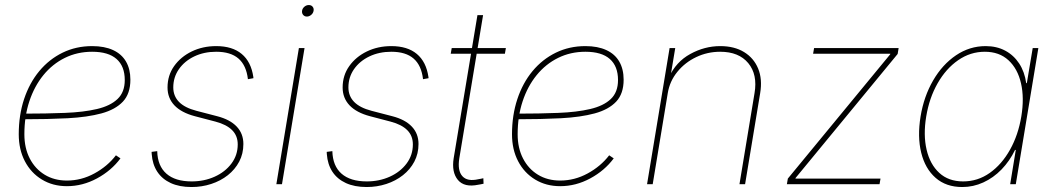

<svg xmlns="http://www.w3.org/2000/svg" viewBox="-20 -734 4206 765"><path d="M246.6 7.8Q190.4 7.8 147 -18.6Q103.5 -44.9 79.1 -91.6Q54.7 -138.2 54.7 -199.2Q54.7 -274.9 75.9 -339.1Q97.2 -403.3 136.5 -450.7Q175.8 -498 229.5 -524.2Q283.2 -550.3 347.2 -550.3Q396.5 -550.3 430.7 -534.4Q464.8 -518.6 482.2 -488.5Q499.5 -458.5 499.5 -416.5Q499.5 -360.8 469.7 -329.1Q439.9 -297.4 384.3 -282.2Q328.6 -267.1 249.8 -262.9Q170.9 -258.8 73.7 -258.8V-281.2Q164.6 -281.2 238.8 -284.2Q313 -287.1 366.2 -299.6Q419.4 -312 448.2 -339.4Q477.1 -366.7 477.1 -415Q477.1 -470.2 444.3 -499Q411.6 -527.8 347.2 -527.8Q288.1 -527.8 238.5 -503.4Q189 -479 152.8 -434.6Q116.7 -390.1 96.9 -330.3Q77.1 -270.5 77.1 -199.2Q77.1 -144 98.6 -102.5Q120.1 -61 158.2 -37.8Q196.3 -14.6 246.6 -14.6Q304.2 -14.6 356.2 -43Q408.2 -71.3 441.9 -115.2L460 -103Q423.8 -54.2 366.5 -23.2Q309.1 7.8 246.6 7.8Z M743.2 11.2Q694.8 11.2 660.4 -4.6Q626 -20.5 606.7 -49.8Q587.4 -79.1 584.5 -120.1Q584 -125 584.2 -124.5Q584.5 -124 584 -128.9L606.4 -131.8Q607.9 -72.8 643.1 -42Q678.2 -11.2 743.7 -11.2Q793.5 -11.2 835.2 -30Q877 -48.8 902.1 -82.3Q927.2 -115.7 927.2 -158.7Q927.2 -192.9 905 -215.3Q882.8 -237.8 838.4 -249.5L756.3 -271Q702.6 -285.2 675 -314.2Q647.5 -343.3 647.5 -385.3Q647.5 -433.6 673.8 -470.7Q700.2 -507.8 744.1 -529.1Q788.1 -550.3 841.3 -550.3Q905.8 -550.3 943.1 -519Q980.5 -487.8 989.3 -427.7Q989.7 -425.3 989.5 -425.3Q989.3 -425.3 989.7 -422.4L967.8 -418.5Q961.4 -473.6 930.2 -500.7Q898.9 -527.8 841.3 -527.8Q793 -527.8 754.2 -509.3Q715.3 -490.7 692.9 -458.5Q670.4 -426.3 670.4 -385.7Q670.4 -351.6 693.1 -328.1Q715.8 -304.7 762.7 -292.5L845.2 -271Q896.5 -257.8 923.1 -229.7Q949.7 -201.7 949.7 -160.2Q949.7 -121.6 933.1 -90.1Q916.5 -58.6 887.7 -35.9Q858.9 -13.2 821.5 -1Q784.2 11.2 743.2 11.2Z M1081.1 0 1170.9 -542.5H1193.4L1103.5 0ZM1202.6 -668Q1193.4 -668 1187.7 -674.8Q1182.1 -681.6 1183.6 -691.4Q1185.1 -700.7 1192.9 -707.3Q1200.7 -713.9 1210.4 -713.9Q1220.2 -713.9 1225.6 -707.3Q1231 -700.7 1229.5 -691.4Q1228 -681.6 1220 -674.8Q1211.9 -668 1202.6 -668Z M1440.9 11.2Q1392.6 11.2 1358.2 -4.6Q1323.7 -20.5 1304.4 -49.8Q1285.2 -79.1 1282.2 -120.1Q1281.7 -125 1282 -124.5Q1282.2 -124 1281.7 -128.9L1304.2 -131.8Q1305.7 -72.8 1340.8 -42Q1376 -11.2 1441.4 -11.2Q1491.2 -11.2 1533 -30Q1574.7 -48.8 1599.9 -82.3Q1625 -115.7 1625 -158.7Q1625 -192.9 1602.8 -215.3Q1580.6 -237.8 1536.1 -249.5L1454.1 -271Q1400.4 -285.2 1372.8 -314.2Q1345.2 -343.3 1345.2 -385.3Q1345.2 -433.6 1371.6 -470.7Q1397.9 -507.8 1441.9 -529.1Q1485.8 -550.3 1539.1 -550.3Q1603.5 -550.3 1640.9 -519Q1678.2 -487.8 1687 -427.7Q1687.5 -425.3 1687.3 -425.3Q1687 -425.3 1687.5 -422.4L1665.5 -418.5Q1659.2 -473.6 1627.9 -500.7Q1596.7 -527.8 1539.1 -527.8Q1490.7 -527.8 1451.9 -509.3Q1413.1 -490.7 1390.6 -458.5Q1368.2 -426.3 1368.2 -385.7Q1368.2 -351.6 1390.9 -328.1Q1413.6 -304.7 1460.4 -292.5L1543 -271Q1594.2 -257.8 1620.8 -229.7Q1647.5 -201.7 1647.5 -160.2Q1647.5 -121.6 1630.9 -90.1Q1614.3 -58.6 1585.4 -35.9Q1556.6 -13.2 1519.3 -1Q1481.9 11.2 1440.9 11.2Z M1995.6 -542.5 1991.7 -520H1775.9L1779.8 -542.5ZM1882.3 -673.8H1904.8L1810.1 -103.5Q1802.2 -54.2 1822.3 -32Q1842.3 -9.8 1886.2 -20Q1890.6 -20.5 1895.8 -21.7Q1900.9 -22.9 1905.8 -23.9L1906.7 -2Q1901.4 -1 1896.2 0.2Q1891.1 1.5 1885.7 2Q1830.1 13.7 1804.4 -17.1Q1778.8 -47.9 1787.6 -103.5Z M2211.9 7.8Q2155.8 7.8 2112.3 -18.6Q2068.8 -44.9 2044.4 -91.6Q2020 -138.2 2020 -199.2Q2020 -274.9 2041.3 -339.1Q2062.5 -403.3 2101.8 -450.7Q2141.1 -498 2194.8 -524.2Q2248.5 -550.3 2312.5 -550.3Q2361.8 -550.3 2396 -534.4Q2430.2 -518.6 2447.5 -488.5Q2464.8 -458.5 2464.8 -416.5Q2464.8 -360.8 2435.1 -329.1Q2405.3 -297.4 2349.6 -282.2Q2293.9 -267.1 2215.1 -262.9Q2136.2 -258.8 2039.1 -258.8V-281.2Q2129.9 -281.2 2204.1 -284.2Q2278.3 -287.1 2331.5 -299.6Q2384.8 -312 2413.6 -339.4Q2442.4 -366.7 2442.4 -415Q2442.4 -470.2 2409.7 -499Q2377 -527.8 2312.5 -527.8Q2253.4 -527.8 2203.9 -503.4Q2154.3 -479 2118.2 -434.6Q2082 -390.1 2062.3 -330.3Q2042.5 -270.5 2042.5 -199.2Q2042.5 -144 2064 -102.5Q2085.4 -61 2123.5 -37.8Q2161.6 -14.6 2211.9 -14.6Q2269.5 -14.6 2321.5 -43Q2373.5 -71.3 2407.2 -115.2L2425.3 -103Q2389.2 -54.2 2331.8 -23.2Q2274.4 7.8 2211.9 7.8Z M2640.6 -362.8 2580.6 0H2558.1L2647.9 -542.5H2670.4L2650.9 -425.3H2645Q2673.3 -487.8 2730.5 -519Q2787.6 -550.3 2849.6 -550.3Q2905.8 -550.3 2944.6 -526.6Q2983.4 -502.9 3000.7 -460.9Q3018.1 -418.9 3008.8 -362.8L2948.7 0H2926.3L2986.3 -362.8Q2999 -437 2961.4 -482.4Q2923.8 -527.8 2849.6 -527.8Q2798.8 -527.8 2754.2 -506.6Q2709.5 -485.4 2679 -448Q2648.4 -410.6 2640.6 -362.8Z M3115.2 0 3119.1 -22.5 3526.9 -517.6 3527.3 -520H3219.7L3223.6 -542.5H3560.5L3556.6 -519L3149.9 -24.9L3149.4 -22.5H3488.3L3484.4 0Z M3814 11.2Q3749.5 11.2 3707.8 -25.4Q3666 -62 3650.4 -125.7Q3634.8 -189.5 3647.9 -270Q3661.1 -350.1 3698 -413.6Q3734.9 -477.1 3789.1 -513.7Q3843.3 -550.3 3907.2 -550.3Q3951.2 -550.3 3985.1 -532.2Q4019 -514.2 4040.8 -481Q4062.5 -447.8 4068.8 -402.8H4071.3L4094.7 -542.5H4117.2L4027.3 0H4004.9L4027.3 -136.7H4024.4Q4002.9 -92.3 3970.5 -58.8Q3938 -25.4 3897.9 -7.1Q3857.9 11.2 3814 11.2ZM3817.4 -11.2Q3876 -11.2 3923.8 -45.2Q3971.7 -79.1 4004.4 -137.7Q4037.1 -196.3 4049.3 -270Q4061.5 -343.8 4048.1 -402.1Q4034.7 -460.4 3998 -494.1Q3961.4 -527.8 3903.8 -527.8Q3846.2 -527.8 3797.6 -494.1Q3749 -460.4 3715.8 -402.1Q3682.6 -343.8 3670.4 -270Q3658.2 -196.3 3671.9 -137.7Q3685.5 -79.1 3722.4 -45.2Q3759.3 -11.2 3817.4 -11.2Z"/></svg>

Font: Inter 16pt Thin
Style: Italic
Weight: 250
Italic angle: -9.3988°
Version: Version 4.001;git-66647c0bb